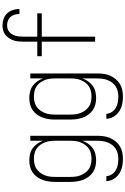

<svg xmlns="http://www.w3.org/2000/svg" viewBox="247 -1030 1006 1540"><g transform="rotate(-90 750.0 -260.0)"><path d="M247 223Q226 223 205.5 220.5Q185 218 165 211.5Q145 205 127.5 193.5Q110 182 96.5 166Q83 150 75.5 130.5Q68 111 67 90H107Q108 113 121.5 133.5Q135 154 155.5 166Q176 178 199.5 182Q223 186 247 186Q268 186 289 181Q310 176 327.5 164.5Q345 153 358 135.5Q371 118 378.5 98Q386 78 388.5 57Q391 36 391 15V-101Q382 -77 367 -55.5Q352 -34 331 -19Q310 -4 284.5 2Q259 8 234 8Q208 8 183 2Q158 -4 137 -18.5Q116 -33 100.5 -54.5Q85 -76 76.5 -100Q68 -124 64.5 -149Q61 -174 61 -200V-320Q61 -346 64.5 -371Q68 -396 76.5 -420Q85 -444 100.5 -465.5Q116 -487 137 -501.5Q158 -516 183 -522Q208 -528 234 -528Q259 -528 284.5 -522Q310 -516 331 -501Q352 -486 367 -464.5Q382 -443 391 -419V-520H431V15Q431 41 427.5 67.5Q424 94 414 118Q404 142 387 163Q370 184 347.5 198Q325 212 299 217.5Q273 223 247 223ZM246 -29Q267 -29 288 -33.5Q309 -38 327 -50Q345 -62 357.5 -79.5Q370 -97 378 -116.5Q386 -136 388.5 -157.5Q391 -179 391 -200V-320Q391 -341 388.5 -362.5Q386 -384 378 -403.5Q370 -423 357.5 -440.5Q345 -458 327 -470Q309 -482 288 -486.5Q267 -491 246 -491Q225 -491 204 -486.5Q183 -482 165 -470Q147 -458 134.5 -440.5Q122 -423 114 -403.5Q106 -384 103.5 -362.5Q101 -341 101 -320V-200Q101 -179 103.5 -157.5Q106 -136 114 -116.5Q122 -97 134.5 -79.5Q147 -62 165 -50Q183 -38 204 -33.5Q225 -29 246 -29Z M747 223Q726 223 705.5 220.5Q685 218 665 211.5Q645 205 627.5 193.5Q610 182 596.5 166Q583 150 575.5 130.5Q568 111 567 90H607Q608 113 621.5 133.5Q635 154 655.5 166Q676 178 699.5 182Q723 186 747 186Q768 186 789 181Q810 176 827.5 164.5Q845 153 858 135.5Q871 118 878.5 98Q886 78 888.5 57Q891 36 891 15V-101Q882 -77 867 -55.5Q852 -34 831 -19Q810 -4 784.5 2Q759 8 734 8Q708 8 683 2Q658 -4 637 -18.5Q616 -33 600.5 -54.5Q585 -76 576.5 -100Q568 -124 564.5 -149Q561 -174 561 -200V-320Q561 -346 564.5 -371Q568 -396 576.5 -420Q585 -444 600.5 -465.5Q616 -487 637 -501.5Q658 -516 683 -522Q708 -528 734 -528Q759 -528 784.5 -522Q810 -516 831 -501Q852 -486 867 -464.5Q882 -443 891 -419V-520H931V15Q931 41 927.5 67.5Q924 94 914 118Q904 142 887 163Q870 184 847.5 198Q825 212 799 217.5Q773 223 747 223ZM746 -29Q767 -29 788 -33.5Q809 -38 827 -50Q845 -62 857.5 -79.5Q870 -97 878 -116.5Q886 -136 888.5 -157.5Q891 -179 891 -200V-320Q891 -341 888.5 -362.5Q886 -384 878 -403.5Q870 -423 857.5 -440.5Q845 -458 827 -470Q809 -482 788 -486.5Q767 -491 746 -491Q725 -491 704 -486.5Q683 -482 665 -470Q647 -458 634.5 -440.5Q622 -423 614 -403.5Q606 -384 603.5 -362.5Q601 -341 601 -320V-200Q601 -179 603.5 -157.5Q606 -136 614 -116.5Q622 -97 634.5 -79.5Q647 -62 665 -50Q683 -38 704 -33.5Q725 -29 746 -29Z M1186 0V-428H1069V-464H1186V-579Q1186 -599 1188 -618.5Q1190 -638 1197 -657Q1204 -676 1215 -692.5Q1226 -709 1242 -721Q1258 -733 1277.5 -738Q1297 -743 1317 -743Q1344 -743 1369.5 -734Q1395 -725 1413 -705.5Q1431 -686 1439.5 -660.5Q1448 -635 1448 -608V-607H1408V-608Q1408 -627 1402.5 -645.5Q1397 -664 1384.5 -678.5Q1372 -693 1354 -699.5Q1336 -706 1317 -706Q1302 -706 1288 -701.5Q1274 -697 1263 -687.5Q1252 -678 1244.5 -665Q1237 -652 1233 -637.5Q1229 -623 1227.5 -608.5Q1226 -594 1226 -579V-464H1413V-428H1226V0Z"/></g></svg>

Font: Iosevka Term Curly Extralight
Style: Regular
Weight: 200
Designer: Belleve Invis
Foundry: Belleve Invis
Version: Version 32.3.0